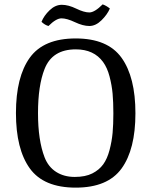

<svg xmlns="http://www.w3.org/2000/svg" viewBox="-20 -852 693 879"><path d="M452 -568Q410 -626 327 -626Q219 -626 184 -536Q154 -460 154 -334Q154 -210 184 -132Q201 -88 237 -65Q273 -42 322 -42Q371 -42 402.5 -58Q434 -74 452.5 -99.5Q471 -125 481.5 -165Q492 -205 495.5 -243.5Q499 -282 499 -333Q499 -384 495.5 -423Q492 -462 481.5 -502Q471 -542 452 -568ZM53 -334.5Q53 -500 116.5 -588Q180 -676 326.5 -676Q473 -676 536.5 -587.5Q600 -499 600 -333.5Q600 -168 536.5 -80.5Q473 7 326.5 7Q180 7 116.5 -81Q53 -169 53 -334.5ZM450 -832Q467 -826 483 -813Q471 -785 444.5 -759Q418 -733 389 -733Q360 -733 323 -750.5Q286 -768 261.5 -768Q237 -768 202 -733Q186 -737 170 -752Q181 -780 207 -805Q233 -830 263 -830Q293 -830 329 -812.5Q365 -795 389 -795Q413 -795 450 -832Z"/></svg>

Font: Caladea
Style: Regular
Weight: 400
Designer: Carolina Giovagnoli and Andres Torresi
Foundry: Carolina Giovagnoli and Andres Torresi
Version: Version 1.002